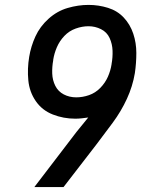

<svg xmlns="http://www.w3.org/2000/svg" viewBox="-20 -763 616 783"><path d="M120 0H239L371 -171Q406 -217 440 -263Q474 -309 497.5 -360Q521 -411 530 -465Q536 -506 536 -547Q536 -588 523.5 -625.5Q511 -663 485 -691Q459 -719 420.5 -731Q382 -743 341 -743Q299 -743 256 -730.5Q213 -718 178 -686.5Q143 -655 124.5 -614.5Q106 -574 99 -531Q91 -483 95.5 -435.5Q100 -388 126 -350.5Q152 -313 195.5 -296Q239 -279 287 -279Q300 -279 313.5 -280.5Q327 -282 341 -284Q341 -284 341 -284Q341 -284 341 -284H340Q340 -284 340 -284Q340 -284 340 -284Q328 -269 316 -254.5Q304 -240 292 -225ZM291 -366Q263 -366 240 -378Q217 -390 205.5 -413Q194 -436 193 -463Q192 -490 197 -517V-519Q201 -545 212 -570.5Q223 -596 242.5 -616.5Q262 -637 288.5 -646.5Q315 -656 341 -656Q368 -656 392 -644Q416 -632 427 -608Q438 -584 439 -556.5Q440 -529 435 -502Q435 -502 435 -502Q435 -502 435 -502V-501Q431 -475 420 -450Q409 -425 389 -404.5Q369 -384 343 -375Q317 -366 291 -366Z"/></svg>

Font: Iosevka Sparkle Medium Oblique
Style: Regular
Weight: 500
Italic angle: -9°
Designer: Belleve Invis
Foundry: Belleve Invis
Version: Version 4.5.0; ttfautohint (v1.8.3)